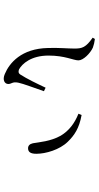

<svg xmlns="http://www.w3.org/2000/svg" viewBox="233 -765 534 1040"><g transform="rotate(90 500.0 -245.0)"><path d="M243 -382C243 -346 238 -293 240 -238C243 -94 321 -29 381 -4C413 10 435 -3 435 -23C435 -41 421 -45 428 -78C433 -103 457 -166 474 -216L455 -225C433 -178 407 -124 383 -87C376 -77 368 -77 356 -81C325 -98 281 -147 281 -241C281 -330 307 -376 307 -403C307 -429 269 -467 238 -481C225 -486 208 -490 191 -492L184 -480C237 -443 243 -423 243 -382ZM596 -403C648 -382 688 -352 715 -307C746 -252 750 -190 756 -156C760 -138 770 -130 783 -130C803 -130 813 -143 813 -175C813 -226 791 -301 748 -345C713 -381 675 -407 603 -420Z"/></g></svg>

Font: Kiri Minchoo Light
Style: Regular
Weight: 300
Designer: Ryoko NISHIZUKA 西塚涼子 (kana & ideographs); Frank Grießhammer (Latin, Greek & Cyrillic);
akenotsuki.com/eyeben/fonts/ (U+
Foundry: Adobe
akenotsuki.com/eyeben/fonts/
Version: Version 4.002;hotconv 1.0.119;makeotfexe 2.5.65604